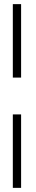

<svg xmlns="http://www.w3.org/2000/svg" viewBox="-20 -774 172 928"><path d="M42 -399V-754H82V-399ZM42 134V-221H82V134Z"/></svg>

Font: Stick No Bills ExtraLight ExtraLight
Style: Regular
Weight: 250
Version: Version 2.000